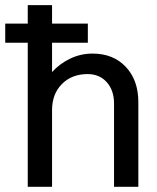

<svg xmlns="http://www.w3.org/2000/svg" viewBox="-49 -721 606 741"><path d="M151.9 -701.2V-629.9H290V-556.2H151.9V-442.9Q181.6 -475.6 222.2 -494.9Q262.7 -514.2 308.1 -514.2Q388.2 -514.2 436.5 -462.9Q484.9 -411.6 484.9 -327.1V0H391.1V-320.8Q391.1 -372.6 363 -403.8Q335 -435.1 289.1 -435.1Q228 -435.1 189.9 -396.7Q151.9 -358.4 151.9 -295.9V0H58.1V-556.2H-28.8V-629.9H58.1V-701.2Z"/></svg>

Font: LT Superior Med
Style: Regular
Weight: 500
Designer: Daniel Lyons
Foundry: LyonsType
Version: Version 1.000